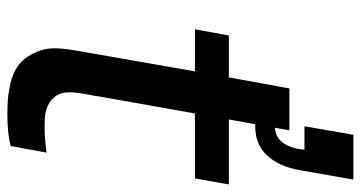

<svg xmlns="http://www.w3.org/2000/svg" viewBox="-238 -686 932 495"><g transform="rotate(90 227.5 -438.0)"><path d="M228 -227Q227.5 -219.5 222 -193Q217.5 -167.5 217.5 -152Q217.5 -136.5 222 -126Q229 -109.5 244.2 -100Q259.5 -90.5 279 -88.5Q284 -88 291.2 -87.8Q298.5 -87.5 308.5 -87.5Q323.5 -87.5 339.5 -88.8Q355.5 -90 373 -92.5L356 0Q324.5 8.5 273 8.5Q234 8.5 212.5 4Q173.5 -2 150.2 -18.2Q127 -34.5 113.5 -66.5Q104 -88.5 104 -112.5Q104 -136.5 110.5 -172L119 -221L163.5 -475H55L71 -562.5H179L207.5 -718.5H315.5L287.5 -562.5H455L439.5 -475H272ZM306 -630.5Q302 -630.5 296.5 -631Q291 -631.5 283 -632.5L297.5 -681.5Q327 -679.5 342.5 -696Q358 -712.5 363.5 -742L365.5 -757.5H305L327 -883.5H442.5L418.5 -747Q409 -691.5 380.2 -661Q351.5 -630.5 306 -630.5Z"/></g></svg>

Font: Russisch Sans SemiBold
Style: Italic
Weight: 600
Width: 4
Italic angle: -10°
Designer: Michael Sharanda (font) & Cristiano Sobral (main changes)
Foundry: Michael Sharanda
Version: Version 2.00;September 8, 2020;FontCreator 13.0.0.2681 64-bi